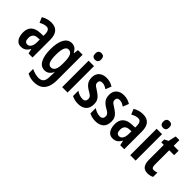

<svg xmlns="http://www.w3.org/2000/svg" viewBox="41 -1651 2789 2789"><g transform="rotate(45 1435.5 -256.5)"><path d="M224 -554Q388 -554 388 -363V0H306L289 -74H287Q263 -32 232.5 -11Q202 10 156 10Q112 10 85 -14Q58 -38 45 -76Q32 -114 32 -158Q32 -242 78 -285Q124 -328 211 -332L278 -335V-366Q278 -413 262.5 -438Q247 -463 213 -463Q166 -463 104 -428L69 -510Q141 -554 224 -554ZM237 -256Q190 -254 167 -228.5Q144 -203 144 -158Q144 -116 158.5 -97.5Q173 -79 200 -79Q235 -79 256.5 -113Q278 -147 278 -207V-259Z M647 -553Q682 -553 710.5 -535.5Q739 -518 763 -472H770L779 -543H874V-17Q874 106 819.5 173Q765 240 651 240Q578 240 512 205V111Q553 131 590.5 140Q628 149 657 149Q709 149 736 120Q763 91 763 17V7Q763 -33 767 -74H763Q738 -27 708 -8.5Q678 10 642 10Q566 10 526 -63.5Q486 -137 486 -268Q486 -405 528 -479Q570 -553 647 -553ZM677 -454Q599 -454 599 -267Q599 -174 618 -130Q637 -86 678 -86Q719 -86 741 -124.5Q763 -163 763 -250V-274Q763 -371 741.5 -412.5Q720 -454 677 -454Z M1053 -753Q1114 -753 1114 -685Q1114 -618 1053 -618Q991 -618 991 -685Q991 -753 1053 -753ZM1108 -543V0H997V-543Z M1501 -154Q1501 -71 1455 -30.5Q1409 10 1331 10Q1293 10 1260.5 2Q1228 -6 1200 -20V-130Q1225 -112 1258.5 -99Q1292 -86 1328 -86Q1357 -86 1372.5 -102Q1388 -118 1388 -146Q1388 -161 1383 -174.5Q1378 -188 1361 -202.5Q1344 -217 1309 -236Q1255 -267 1227.5 -305Q1200 -343 1200 -405Q1200 -474 1243 -513.5Q1286 -553 1360 -553Q1433 -553 1498 -513L1463 -423Q1439 -438 1417 -448.5Q1395 -459 1364 -459Q1310 -459 1310 -408Q1310 -392 1315.5 -380Q1321 -368 1338 -354.5Q1355 -341 1388 -321Q1419 -301 1445 -279Q1471 -257 1486 -227Q1501 -197 1501 -154Z M1858 -154Q1858 -71 1812 -30.5Q1766 10 1688 10Q1650 10 1617.5 2Q1585 -6 1557 -20V-130Q1582 -112 1615.5 -99Q1649 -86 1685 -86Q1714 -86 1729.5 -102Q1745 -118 1745 -146Q1745 -161 1740 -174.5Q1735 -188 1718 -202.5Q1701 -217 1666 -236Q1612 -267 1584.5 -305Q1557 -343 1557 -405Q1557 -474 1600 -513.5Q1643 -553 1717 -553Q1790 -553 1855 -513L1820 -423Q1796 -438 1774 -448.5Q1752 -459 1721 -459Q1667 -459 1667 -408Q1667 -392 1672.5 -380Q1678 -368 1695 -354.5Q1712 -341 1745 -321Q1776 -301 1802 -279Q1828 -257 1843 -227Q1858 -197 1858 -154Z M2108 -554Q2272 -554 2272 -363V0H2190L2173 -74H2171Q2147 -32 2116.5 -11Q2086 10 2040 10Q1996 10 1969 -14Q1942 -38 1929 -76Q1916 -114 1916 -158Q1916 -242 1962 -285Q2008 -328 2095 -332L2162 -335V-366Q2162 -413 2146.5 -438Q2131 -463 2097 -463Q2050 -463 1988 -428L1953 -510Q2025 -554 2108 -554ZM2121 -256Q2074 -254 2051 -228.5Q2028 -203 2028 -158Q2028 -116 2042.5 -97.5Q2057 -79 2084 -79Q2119 -79 2140.5 -113Q2162 -147 2162 -207V-259Z M2451 -753Q2512 -753 2512 -685Q2512 -618 2451 -618Q2389 -618 2389 -685Q2389 -753 2451 -753ZM2506 -543V0H2395V-543Z M2791 -87Q2805 -87 2820 -91Q2835 -95 2853 -101V-12Q2811 10 2756 10Q2692 10 2663 -30Q2634 -70 2634 -151V-451H2582V-511L2642 -540L2670 -660H2745V-543H2846V-451H2745V-153Q2745 -120 2755 -103.5Q2765 -87 2791 -87Z"/></g></svg>

Font: Noto Sans Telugu ExtraCondensed SemiBold
Style: Regular
Weight: 600
Width: 2
Designer: Jelle Bosma - Monotype Design Team
Foundry: Monotype Imaging Inc.
Version: Version 2.005; ttfautohint (v1.8.4.7-5d5b)